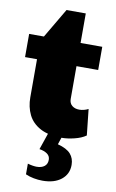

<svg xmlns="http://www.w3.org/2000/svg" viewBox="-99 -711 612 1011"><g transform="rotate(10 207.0 -205.5)"><path d="M264 8Q193 8 148.5 -16Q104 -40 84 -81Q64 -122 64 -173V-377H0V-501H79L172 -659H275V-501H391V-377H275V-202Q275 -179 290 -166.5Q305 -154 329 -154Q353 -154 377 -166L392 -27Q368 -10 331 -1Q294 8 264 8ZM203 248Q180 248 156 243.5Q132 239 112 230V173Q126 177 138.5 179Q151 181 160 181Q186 181 201.5 169Q217 157 217 134Q217 114 201 102.5Q185 91 159 87L199 -30H275L250 45Q299 58 319.5 81.5Q340 105 340 140Q340 189 303 218.5Q266 248 203 248Z"/></g></svg>

Font: Paytone One
Style: Regular
Weight: 400
Designer: Vernon Adams
Foundry: Vernon Adams
Version: Version 1.002; ttfautohint (v1.8.4.7-5d5b);gftools[0.9.23]